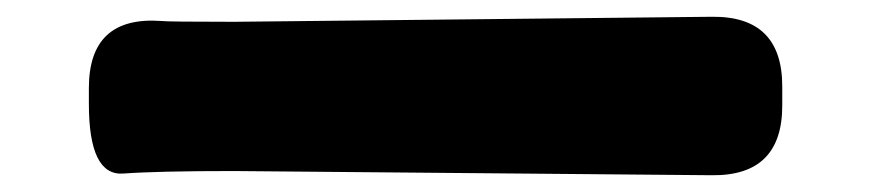

<svg xmlns="http://www.w3.org/2000/svg" viewBox="-20 -499 1040 229"><path d="M86 -375V-394Q86 -480 172 -474Q179 -473 259 -473L829 -479Q913 -480 913 -396V-373Q913 -289 829 -290L259 -295Q168 -295 127 -292Q86 -289 86 -375Z"/></svg>

Font: Resource Han Rounded KR Heavy
Style: Regular
Weight: 900
Designer: Cyano Hao (round all glyphs); Ryoko NISHIZUKA 西塚涼子 (kana, bopomofo & ideographs); Paul D. Hunt (Latin, Greek & Cyrillic)
Foundry: Cyano Hao
Version: 0.990